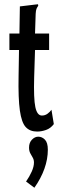

<svg xmlns="http://www.w3.org/2000/svg" viewBox="-20 -604 290 899"><path d="M154 12Q120 12 100.5 -9Q81 -30 73 -86.5Q65 -143 67 -248L69 -370H24V-447H71L73 -574L148 -583L158 -584L159 -577Q154 -570 151 -563Q148 -556 147 -539L144 -447H210V-370H144L140 -243Q137 -142 145.5 -102.5Q154 -63 176 -63Q191 -63 202.5 -71.5Q214 -80 221 -90L232 -23Q217 -3 195.5 4.5Q174 12 154 12ZM141 275 102 246Q118 223 128.5 199.5Q139 176 139 157Q139 144 133.5 134.5Q128 125 122 114Q116 103 116 87Q116 64 129.5 50Q143 36 159 36Q177 36 190.5 50Q204 64 204 97Q204 141 188 186Q172 231 141 275Z"/></svg>

Font: Inconsolata UltraCondensed Bold
Style: Regular
Weight: 700
Width: 1
Monospace: yes
Designer: Raph Levien, Cyreal, Brenton Simpson
Foundry: Raph Levien, Cyreal, Google
Version: Version 3.001; ttfautohint (v1.8.2.53-6de2)